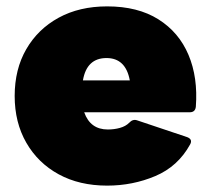

<svg xmlns="http://www.w3.org/2000/svg" viewBox="-20 -572 661 602"><path d="M316 10Q229 10 164 -25.5Q99 -61 62.5 -124.5Q26 -188 26 -271Q26 -355 62.5 -418Q99 -481 164 -516.5Q229 -552 316 -552Q412 -552 476.5 -511.5Q541 -471 571 -400Q601 -329 594 -237Q592 -220 575 -220H244Q263 -166 318 -166Q338 -166 356 -171Q374 -176 385 -187Q396 -199 409 -195L567 -142Q585 -135 576 -119Q538 -50 467 -20Q396 10 316 10ZM314 -390Q252 -390 240 -320H387Q374 -390 314 -390Z"/></svg>

Font: LINE Seed Sans Heavy
Style: Regular
Weight: 900
Designer: LINE VX Design & Dalton Maag Ltd & Sandoll Inc
Foundry: Dalton Maag Ltd
Version: Version 1.003